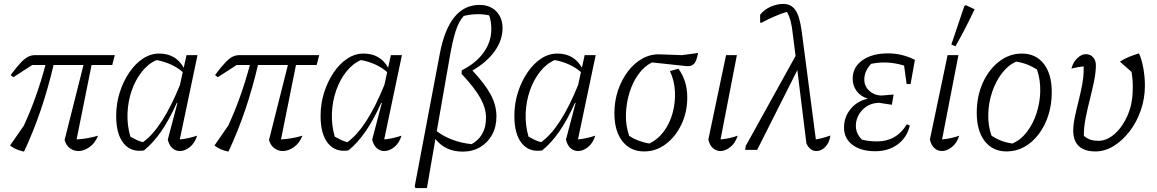

<svg xmlns="http://www.w3.org/2000/svg" viewBox="-20 -761 5875 975"><path d="M102 9Q59 0 31 -22L101 -123Q166 -263 211 -431H144L48 -369L34 -380Q67 -424 88 -445.5Q109 -467 125 -474Q141 -481 157 -481H563L550 -431H445L369 -53Q424 -56 478 -72Q463 -34 434.5 -14Q406 6 378 6Q355 6 335.5 -8Q316 -22 308 -50L404 -431H252Q225 -315 187.5 -204Q150 -93 102 9Z M711 3Q645 13 607.5 -33.5Q570 -80 570 -172Q570 -235 588 -291.5Q606 -348 636.5 -393Q667 -438 706 -463.5Q745 -489 788 -489Q873 -489 913 -417L927 -481H983L893 -53Q916 -55 937.5 -60Q959 -65 981 -72Q969 -34 944 -14Q919 6 893 6Q872 6 855.5 -8.5Q839 -23 832 -52L881 -238L878 -239Q839 -152 798 -93Q757 -34 711 3ZM642 -67Q658 -58 673.5 -50.5Q689 -43 706 -39Q805 -110 894 -330L908 -395Q855 -441 775 -456Q733 -438 700.5 -397Q668 -356 649 -301.5Q630 -247 627.5 -186Q625 -125 642 -67Z M1140 9Q1097 0 1069 -22L1139 -123Q1204 -263 1249 -431H1182L1086 -369L1072 -380Q1105 -424 1126 -445.5Q1147 -467 1163 -474Q1179 -481 1195 -481H1601L1588 -431H1483L1407 -53Q1462 -56 1516 -72Q1501 -34 1472.5 -14Q1444 6 1416 6Q1393 6 1373.5 -8Q1354 -22 1346 -50L1442 -431H1290Q1263 -315 1225.5 -204Q1188 -93 1140 9Z M1749 3Q1683 13 1645.5 -33.5Q1608 -80 1608 -172Q1608 -235 1626 -291.5Q1644 -348 1674.5 -393Q1705 -438 1744 -463.5Q1783 -489 1826 -489Q1911 -489 1951 -417L1965 -481H2021L1931 -53Q1954 -55 1975.5 -60Q1997 -65 2019 -72Q2007 -34 1982 -14Q1957 6 1931 6Q1910 6 1893.5 -8.5Q1877 -23 1870 -52L1919 -238L1916 -239Q1877 -152 1836 -93Q1795 -34 1749 3ZM1680 -67Q1696 -58 1711.5 -50.5Q1727 -43 1744 -39Q1843 -110 1932 -330L1946 -395Q1893 -441 1813 -456Q1771 -438 1738.5 -397Q1706 -356 1687 -301.5Q1668 -247 1665.5 -186Q1663 -125 1680 -67Z M2090 194 2086 185 2213 -486Q2260 -736 2415 -736Q2468 -736 2500 -703.5Q2532 -671 2532 -618Q2532 -557 2492 -501Q2452 -445 2379 -403Q2445 -332 2473 -278.5Q2501 -225 2501 -170Q2501 -117 2479 -77Q2457 -37 2418.5 -14Q2380 9 2330 9Q2242 9 2191 -55L2148 194ZM2262 -461 2198 -95Q2231 -69 2277.5 -51.5Q2324 -34 2375 -29Q2448 -70 2448 -163Q2448 -211 2420 -262Q2392 -313 2324 -386L2325 -404Q2397 -440 2436 -494.5Q2475 -549 2475 -613Q2475 -653 2464 -683Q2438 -689 2407 -689Q2371 -689 2335 -680Q2310 -653 2294 -603.5Q2278 -554 2262 -461Z M2733 3Q2667 13 2629.5 -33.5Q2592 -80 2592 -172Q2592 -235 2610 -291.5Q2628 -348 2658.5 -393Q2689 -438 2728 -463.5Q2767 -489 2810 -489Q2895 -489 2935 -417L2949 -481H3005L2915 -53Q2938 -55 2959.5 -60Q2981 -65 3003 -72Q2991 -34 2966 -14Q2941 6 2915 6Q2894 6 2877.5 -8.5Q2861 -23 2854 -52L2903 -238L2900 -239Q2861 -152 2820 -93Q2779 -34 2733 3ZM2664 -67Q2680 -58 2695.5 -50.5Q2711 -43 2728 -39Q2827 -110 2916 -330L2930 -395Q2877 -441 2797 -456Q2755 -438 2722.5 -397Q2690 -356 2671 -301.5Q2652 -247 2649.5 -186Q2647 -125 2664 -67Z M3251 8Q3181 8 3140.5 -44Q3100 -96 3100 -186Q3100 -248 3118.5 -302.5Q3137 -357 3169 -399Q3201 -441 3243 -464Q3285 -487 3332 -485L3443 -481L3525 -492Q3517 -450 3505 -437.5Q3493 -425 3473 -425Q3468 -425 3462.5 -425.5Q3457 -426 3450 -427L3291 -444Q3252 -425 3222.5 -384.5Q3193 -344 3176.5 -290.5Q3160 -237 3158.5 -180Q3157 -123 3175 -71Q3217 -43 3277 -32Q3320 -52 3350.5 -93Q3381 -134 3395.5 -186.5Q3410 -239 3407.5 -295Q3405 -351 3382 -400L3425 -412Q3446 -384 3458 -347.5Q3470 -311 3470 -266Q3470 -191 3440 -128.5Q3410 -66 3360.5 -29Q3311 8 3251 8Z M3726 -72Q3714 -34 3688.5 -14Q3663 6 3638 6Q3617 6 3600.5 -8.5Q3584 -23 3577 -52L3667 -481H3722L3639 -53Q3685 -57 3726 -72Z M3764 0 3767 -20 4020 -477 4006 -587Q4002 -626 3995.5 -651.5Q3989 -677 3976 -701Q3944 -691 3911.5 -677Q3879 -663 3848 -646H3840V-686Q3860 -712 3892.5 -726.5Q3925 -741 3958 -741Q3998 -741 4019.5 -709.5Q4041 -678 4051 -603L4123 -53Q4159 -59 4197 -73Q4192 -37 4171.5 -15.5Q4151 6 4126 6Q4093 6 4075 -33L4029 -405L3825 0Z M4425 7Q4352 7 4309 -25.5Q4266 -58 4266 -113Q4266 -167 4300 -208Q4334 -249 4388 -260Q4352 -270 4331 -297.5Q4310 -325 4310 -362Q4310 -420 4359.5 -455Q4409 -490 4490 -490Q4561 -490 4626 -457L4604 -334H4584L4571 -428Q4487 -454 4404 -437Q4369 -400 4369 -357Q4369 -323 4395 -299.5Q4421 -276 4458 -276L4518 -281L4509 -229L4443 -239Q4405 -238 4377.5 -218.5Q4350 -199 4336.5 -169.5Q4323 -140 4327 -108.5Q4331 -77 4357 -52Q4391 -43 4434 -43Q4533 -43 4585 -130L4600 -124Q4587 -64 4539.5 -28.5Q4492 7 4425 7Z M4851 -72Q4839 -34 4813.5 -14Q4788 6 4763 6Q4742 6 4725.5 -8.5Q4709 -23 4702 -52L4792 -481H4847L4764 -53Q4810 -57 4851 -72ZM4832 -526 4811 -535 4877 -730 4884 -735 4929 -714Q4909 -671 4885 -624Q4861 -577 4832 -526Z M5092 8Q5021 8 4980.5 -44.5Q4940 -97 4940 -188Q4940 -272 4970.5 -340Q5001 -408 5053.5 -448.5Q5106 -489 5169 -489Q5240 -489 5280.5 -437Q5321 -385 5321 -293Q5321 -230 5303.5 -175.5Q5286 -121 5254.5 -79.5Q5223 -38 5181.5 -15Q5140 8 5092 8ZM5120 -32Q5162 -49 5193.5 -89.5Q5225 -130 5243 -184Q5261 -238 5262.5 -296.5Q5264 -355 5246 -408Q5196 -440 5140 -448Q5099 -430 5067.5 -388.5Q5036 -347 5018 -293Q5000 -239 4998.5 -181Q4997 -123 5015 -72Q5061 -41 5120 -32Z M5543 8Q5487 8 5458.5 -19Q5430 -46 5430 -98Q5430 -128 5438 -166Q5446 -204 5456.5 -245.5Q5467 -287 5475 -329Q5483 -371 5483 -409Q5483 -415 5483 -424Q5459 -422 5421 -413Q5429 -445 5450.5 -465.5Q5472 -486 5494 -486Q5516 -486 5530.5 -470.5Q5545 -455 5545 -430Q5545 -393 5535.5 -347.5Q5526 -302 5514 -254.5Q5502 -207 5493 -161.5Q5484 -116 5484 -78Q5484 -72 5484 -71Q5501 -57 5518 -51.5Q5535 -46 5558 -46Q5601 -46 5640.5 -81Q5680 -116 5705.5 -174Q5731 -232 5732 -303Q5733 -329 5731.5 -351Q5730 -373 5726 -396L5667 -448Q5689 -462 5711.5 -471.5Q5734 -481 5764 -490Q5778 -459 5786 -414.5Q5794 -370 5794 -326Q5794 -261 5773 -200.5Q5752 -140 5715.5 -93Q5679 -46 5634.5 -19Q5590 8 5543 8Z"/></svg>

Font: Piazzolla Light
Style: Italic
Weight: 300
Italic angle: -11.3°
Designer: Juan Pablo del Peral
Foundry: Huerta Tipografica
Version: Version 1.330